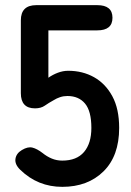

<svg xmlns="http://www.w3.org/2000/svg" viewBox="-20 -720 510 746"><path d="M222 6Q127 6 59 -60Q37 -81 40 -102.5Q43 -124 65 -137Q88 -151 106 -146.5Q124 -142 146 -125Q162 -112 181 -104Q200 -96 222 -96Q278 -96 306.5 -129.5Q335 -163 335 -223Q335 -288 310.5 -317.5Q286 -347 242 -347Q227 -347 213.5 -342.5Q200 -338 189 -331Q169 -320 154 -309.5Q139 -299 116 -299Q61 -299 61 -358V-641Q61 -700 121 -700H358Q417 -700 417 -651Q417 -602 358 -602H168V-418Q185 -430 205 -437.5Q225 -445 245 -445Q301 -445 345.5 -420Q390 -395 416.5 -346Q443 -297 443 -223Q443 -114 382 -54Q321 6 222 6Z"/></svg>

Font: Zen Maru Gothic
Style: Bold
Weight: 700
Designer: Yoshimichi Ohira
Foundry: Positype
Version: Version 1.001